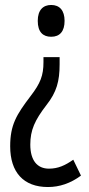

<svg xmlns="http://www.w3.org/2000/svg" viewBox="-20 -560 358 773"><path d="M240 -476C240 -518 220 -540 186 -540C154 -540 132 -520 132 -476C132 -431 153 -412 186 -412C221 -412 240 -434 240 -476ZM220 -301V-330H155V-310C155 -256 143 -225 103 -173C46 -98 21 -57 21 29C21 134 75 193 173 193C220 193 264 178 306 147L275 83C242 106 214 119 177 119C130 119 102 86 102 22C102 -36 120 -76 167 -137C208 -189 220 -233 220 -301Z"/></svg>

Font: Noto Sans Gurmukhi UI ExtraCondensed
Style: Regular
Weight: 400
Width: 2
Designer: Jelle Bosma - Monotype Design Team
Foundry: Monotype Imaging Inc.
Version: Version 2.004